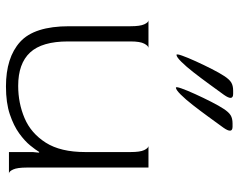

<svg xmlns="http://www.w3.org/2000/svg" viewBox="-99 -693 802 644"><g transform="rotate(90 302.0 -371.0)"><path d="M270 10Q173 10 120.5 -37.5Q68 -85 68 -202V-408Q68 -440 61.5 -454Q55 -468 48 -468H141Q134 -468 126.5 -454Q119 -440 119 -408V-198Q119 -111 156 -71Q193 -31 268 -31Q326 -31 376.5 -52.5Q427 -74 458.5 -123.5Q490 -173 490 -256V-408Q490 -440 483.5 -453.5Q477 -467 470 -468H542V-60Q542 -28 548.5 -14Q555 0 562 0H490V-80L492 -100L490 -102Q483 -90 468 -71.5Q453 -53 427.5 -34.5Q402 -16 363.5 -3Q325 10 270 10ZM274 -560Q270 -560 276.5 -578.5Q283 -597 295.5 -624.5Q308 -652 321.5 -678.5Q335 -705 345 -720Q356 -737 366.5 -743.5Q377 -750 394 -750H405Q430 -750 408 -719Q392 -697 372 -669.5Q352 -642 332.5 -617Q313 -592 297 -576Q281 -560 274 -560ZM164 -562Q160 -562 166.5 -580.5Q173 -599 185.5 -626.5Q198 -654 211.5 -680.5Q225 -707 235 -722Q246 -739 256.5 -745.5Q267 -752 284 -752H295Q320 -752 298 -721Q282 -699 262 -671.5Q242 -644 222.5 -619Q203 -594 187 -578Q171 -562 164 -562Z"/></g></svg>

Font: Red Rose Light
Style: Regular
Weight: 300
Designer: Jaikishan Patel
Version: Version 1.001; ttfautohint (v1.8.3)